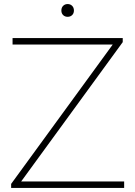

<svg xmlns="http://www.w3.org/2000/svg" viewBox="-20 -928 668 948"><path d="M35 0V-20L536.5 -708H42V-740H586V-720L84.5 -32H593V0ZM314 -845Q300.5 -845 291.8 -853.5Q283 -862 283 -876Q283 -890.5 291.8 -899.2Q300.5 -908 314 -908Q327.5 -908 336.2 -899.2Q345 -890.5 345 -876Q345 -862 336.2 -853.5Q327.5 -845 314 -845Z"/></svg>

Font: Encode Sans Expanded Thin
Style: Regular
Weight: 100
Width: 7
Designer: Multiple Designers
Foundry: Impallari Type
Version: Version 3.000; ttfautohint (v1.8.3) -l 8 -r 50 -G 200 -x 14 